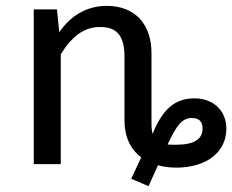

<svg xmlns="http://www.w3.org/2000/svg" viewBox="-20 -559 791 654"><path d="M642 -224C575 -224 534 -186 501 -106L500 -103C497 -112 496 -124 496 -140V-378C496 -478 439 -539 343 -539C276 -539 219 -505 182 -449L174 -527H95V0H187V-374C224 -434 265 -467 321 -467C376 -467 404 -440 404 -365V-150C404 -94 423 -52 461 -23L427 50L486 75L518 4C537 9 557 12 580 12C683 12 751 -40 751 -121C751 -182 707 -224 642 -224ZM580 -66C566 -66 556 -66 551 -67C583 -136 602 -157 634 -157C658 -157 670 -145 670 -121C670 -85 641 -66 580 -66Z"/></svg>

Font: Fira Sans
Style: Regular
Weight: 400
Designer: Carrois Corporate & Edenspiekermann AG
Foundry: Carrois Corporate GbR & Edenspiekermann AG
Version: Version 4.203